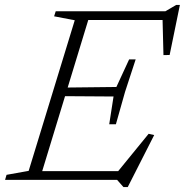

<svg xmlns="http://www.w3.org/2000/svg" viewBox="-44 -728 748 777"><path d="M258.5 -646 175 -662 181.5 -682.5H324L116 0H-23.5L-17.5 -20.5L72 -36.5ZM613.5 -662.5 633 -647H272L283.5 -682.5H625.5L669 -708H684L642.5 -505.5L617.5 -505ZM455.5 29 430 0H75L86.5 -35.5H463L422.5 -21L557.5 -186.5L580 -181.5L473 29ZM425 -225H398L415.5 -337.5L194 -339L205 -373.5L427 -376L478.5 -487.5H505L462 -356Z"/></svg>

Font: Newsreader Light
Style: Italic
Weight: 300
Italic angle: -17°
Designer: Hugues Gentile
Foundry: Production Type
Version: Version 1.003